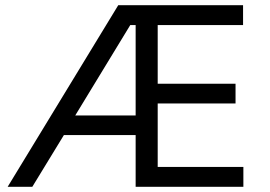

<svg xmlns="http://www.w3.org/2000/svg" viewBox="-20 -720 1041 740"><path d="M435.8 -700H916.8V-623.3H587.8V-397.2H887.8V-321.3H587.8V-76.7H918V0H502.8V-199.5H226.3L104.5 0H9.5ZM502.8 -275V-623.3H482L270 -275Z"/></svg>

Font: Oak Sans Light
Style: Regular
Weight: 400
Designer: Erik Kennedy, Walven
Foundry: Erik Kennedy, Walven
Version: Version 1.100;Glyphs 3.1.2 (3151)